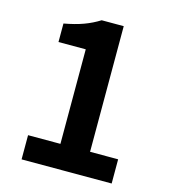

<svg xmlns="http://www.w3.org/2000/svg" viewBox="-110 -829 811 917"><g transform="rotate(15 295.0 -370.5)"><path d="M81.7 0V-119.6H241.7V-587H106.9V-678.5Q163 -688.7 203.4 -703.6Q243.8 -718.5 279.3 -740.8H388.3V-119.6H527.1V0Z"/></g></svg>

Font: Noto Sans HK Thin
Style: Regular
Weight: 100
Designer: Ryoko NISHIZUKA 西塚涼子 (kana, bopomofo & ideographs); Paul D. Hunt (Latin, Greek & Cyrillic); Sandoll Communications 산돌커뮤니
Foundry: Adobe
Version: Version 2.004-H2;hotconv 1.0.118;makeotfexe 2.5.65603